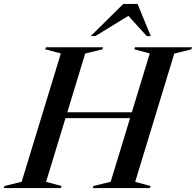

<svg xmlns="http://www.w3.org/2000/svg" viewBox="-62 -955 996 975"><path d="M247 -683.5 168 -704.5 171 -715H461L458 -704.5L370.5 -683L280 -385H607.5L698.5 -683.5L620.5 -704.5L623 -715H913L910 -704.5L823 -683L624.5 -31.5L702.5 -10.5L699.5 0H409.5L412.5 -10.5L500 -32L598.5 -355H270.5L172 -31.5L250.5 -10.5L247.5 0H-42.5L-39 -10.5L48 -32ZM399 -772 564 -935H636.5L703.5 -772H683L590 -874.5L422.5 -772Z"/></svg>

Font: Newsreader 72pt Medium
Style: Italic
Weight: 500
Italic angle: -17°
Designer: Hugues Gentile
Foundry: Production Type
Version: Version 1.003; ttfautohint (v1.8.3)